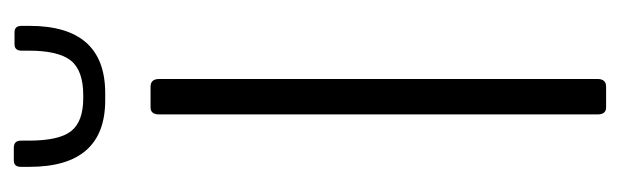

<svg xmlns="http://www.w3.org/2000/svg" viewBox="-322 -554 876 271"><g transform="rotate(-90 115.5 -418.0)"><path d="M16 -826Q16 -836 25 -836H43Q53 -836 53 -826V-815Q53 -772 66.5 -755Q80 -738 113 -738H117Q152 -738 166 -755.5Q180 -773 180 -815V-825Q180 -835 189 -835H206Q215 -835 215 -825V-814Q215 -707 120 -707H110Q16 -707 16 -814ZM140 -631V-12Q140 0 129 0H100Q90 0 90 -12V-631Q90 -643 100 -643H129Q140 -643 140 -631Z"/></g></svg>

Font: Rajdhani
Style: Regular
Weight: 400
Designer: Satya Rajpurohit, Jyotish Sonowal
Foundry: Indian Type Foundry
Version: Version 1.201 February 1, 2022